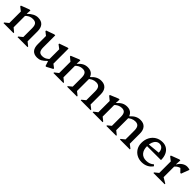

<svg xmlns="http://www.w3.org/2000/svg" viewBox="400 -1919 3355 3355"><g transform="rotate(45 2077.0 -242.0)"><path d="M381 0V-15L467 -86L451 -58V-290Q451 -357 427 -386Q403 -415 347 -415Q303 -415 267 -397Q231 -379 196 -340V-404H210Q302 -497 394 -497Q475 -497 516 -451.5Q557 -406 557 -317V-56L541 -85L628 -15V0ZM34 0V-15L121 -86L105 -56V-396L148 -324L33 -414V-431L186 -489H211L205 -404H211V-56L196 -85L281 -15V0Z M873 13Q796 13 757 -31.5Q718 -76 718 -164V-401L761 -332L652 -418V-435L800 -488H825V-194Q825 -127 846.5 -98Q868 -69 920 -69Q961 -69 995 -87Q1029 -105 1062 -142V-78H1047Q999 -28 960 -7.5Q921 13 873 13ZM1084 12 1055 -78H1046V-402L1089 -333L975 -419V-435L1127 -489H1152V-85L1111 -146L1217 -66V-49L1103 12Z M1942 0V-15L2026 -83L2010 -55V-290Q2010 -355 1986 -385Q1962 -415 1911 -415Q1867 -415 1827 -395.5Q1787 -376 1756 -340V-404H1772Q1818 -454 1861.5 -475.5Q1905 -497 1958 -497Q2034 -497 2075 -451Q2116 -405 2116 -320V-53L2100 -82L2187 -15V0ZM1268 0V-15L1355 -83L1339 -55V-391L1382 -314L1267 -409V-426L1420 -489H1445L1439 -404H1445V-53L1430 -82L1514 -15V0ZM1607 0V-15L1690 -83L1674 -55V-290Q1674 -355 1651.5 -385Q1629 -415 1579 -415Q1494 -415 1430 -340V-404H1444Q1491 -455 1532.5 -476Q1574 -497 1626 -497Q1700 -497 1740.5 -451Q1781 -405 1781 -320V-53L1765 -82L1849 -15V0ZM1728 -292V-378H1781V-292Z M2911 0V-15L2995 -83L2979 -55V-290Q2979 -355 2955 -385Q2931 -415 2880 -415Q2836 -415 2796 -395.5Q2756 -376 2725 -340V-404H2741Q2787 -454 2830.5 -475.5Q2874 -497 2927 -497Q3003 -497 3044 -451Q3085 -405 3085 -320V-53L3069 -82L3156 -15V0ZM2237 0V-15L2324 -83L2308 -55V-391L2351 -314L2236 -409V-426L2389 -489H2414L2408 -404H2414V-53L2399 -82L2483 -15V0ZM2576 0V-15L2659 -83L2643 -55V-290Q2643 -355 2620.5 -385Q2598 -415 2548 -415Q2463 -415 2399 -340V-404H2413Q2460 -455 2501.5 -476Q2543 -497 2595 -497Q2669 -497 2709.5 -451Q2750 -405 2750 -320V-53L2734 -82L2818 -15V0ZM2697 -292V-378H2750V-292Z M3458 13Q3388 13 3333.5 -17.5Q3279 -48 3248 -101.5Q3217 -155 3217 -224Q3217 -304 3250 -365.5Q3283 -427 3340.5 -461.5Q3398 -496 3473 -496Q3534 -496 3579 -466.5Q3624 -437 3648.5 -382.5Q3673 -328 3673 -253H3290V-292L3553 -317Q3553 -374 3525.5 -406.5Q3498 -439 3452 -439Q3416 -439 3387.5 -415.5Q3359 -392 3343.5 -350Q3328 -308 3328 -253Q3328 -162 3372 -111.5Q3416 -61 3496 -61Q3582 -61 3638 -114L3662 -90Q3630 -41 3577 -14Q3524 13 3458 13Z M3739 0V-15L3826 -86L3810 -58V-390L3853 -324L3738 -414V-431L3891 -489H3916L3910 -387H3916V-56L3901 -83L4017 -15V0ZM3908 -322 3901 -387H3915Q3943 -438 3987 -467.5Q4031 -497 4078 -497Q4114 -497 4145 -485L4088 -333H4070L3978 -428L4066 -403Q4015 -403 3973 -381.5Q3931 -360 3908 -322Z"/></g></svg>

Font: Platypi Light
Style: Regular
Weight: 400
Version: Version 1.200